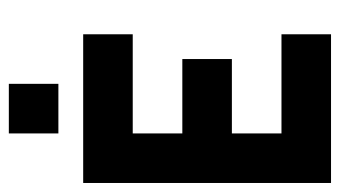

<svg xmlns="http://www.w3.org/2000/svg" viewBox="-180 -556 736 415"><g transform="rotate(-90 187.5 -348.0)"><path d="M321.4 -535.7V-428.6H107.1V-321.4H267.9V-214.3H107.1V-107.1H321.4V0H0V-535.7ZM214.3 -696.4V-589.3H107.1V-696.4Z"/></g></svg>

Font: Jersey 10
Style: Regular
Weight: 400
Designer: Sarah Cadigan-Fried
Version: Version 1.000